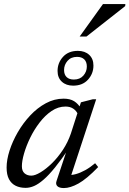

<svg xmlns="http://www.w3.org/2000/svg" viewBox="-20 -944 656 974"><path d="M267 -26.5 323 -194.5H332Q291.5 -134.5 259.5 -95Q227.5 -55.5 201.2 -32.8Q175 -10 153 -0.5Q131 9 110 9Q81 9 59.2 -1.8Q37.5 -12.5 25.5 -35.2Q13.5 -58 13.5 -94Q13.5 -133.5 28.5 -180.2Q43.5 -227 70.2 -273.2Q97 -319.5 133.2 -358.2Q169.5 -397 212.5 -420.2Q255.5 -443.5 302.5 -443.5Q335.5 -443.5 356.2 -430.5Q377 -417.5 392 -392L375 -364.5Q368 -381.5 352 -392.5Q336 -403.5 312.5 -403.5Q275 -403.5 241.8 -381Q208.5 -358.5 180.8 -322.2Q153 -286 133 -244.8Q113 -203.5 102 -165.2Q91 -127 91 -100.5Q91 -76.5 104.5 -64.8Q118 -53 139 -53Q157.5 -53 185.5 -69.8Q213.5 -86.5 243.2 -115.5Q273 -144.5 298.8 -183.5Q324.5 -222.5 339.5 -266.5L390.5 -425L451 -440.5H468L335 -36L324.5 -57Q342 -54.5 364.8 -60.8Q387.5 -67 412.8 -81Q438 -95 462.5 -116L478 -96.5Q419.5 -36 378 -13Q336.5 10 304 10Q280.5 10 270.8 0.2Q261 -9.5 267 -26.5ZM375 -686Q410.5 -686 432.2 -666Q454 -646 454 -611.5Q454 -570.5 426.5 -540Q399 -509.5 351 -509.5Q315.5 -509.5 293.8 -529.5Q272 -549.5 272 -584Q272 -625 299.5 -655.5Q327 -686 375 -686ZM354.5 -540.5Q385.5 -540.5 403 -560.5Q420.5 -580.5 420.5 -606.5Q420.5 -630 407.5 -642.8Q394.5 -655.5 371 -655.5Q340 -655.5 322.5 -635.2Q305 -615 305 -589Q305 -565.5 318 -553Q331 -540.5 354.5 -540.5ZM384 -758.5 502.5 -923.5H616L615 -913L418.5 -758.5Z"/></svg>

Font: Newsreader 16pt 16pt
Style: Italic
Weight: 400
Italic angle: -17°
Version: Version 1.003